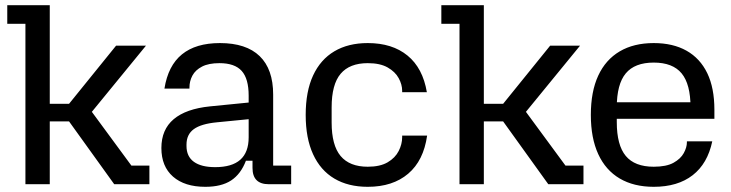

<svg xmlns="http://www.w3.org/2000/svg" viewBox="-20 -710 2819 740"><path d="M78 0V-618.2H8V-690H171.8V-310H246.2L427.4 -534H542.6L314.4 -255L311.6 -309.4L486.4 -71.8H555.8V0H420.2L246.2 -242H171.8V0Z M771.2 10Q691.6 10 646.8 -29.3Q602 -68.6 602 -139.4Q602 -210.6 649.4 -250.6Q696.8 -290.6 789.2 -300L938.4 -314.8V-250.6L816 -238.6Q755.2 -232.8 727 -212.3Q698.8 -191.8 698.8 -152.8V-147.4Q698.8 -107 727.2 -86.4Q755.6 -65.8 809.4 -65.8Q874 -65.8 906.2 -94.4Q938.4 -123 938.4 -180.8V-264.2V-277.8V-341.4Q938.4 -406.8 911.5 -436.7Q884.6 -466.6 825.8 -466.6Q784.2 -466.6 758.7 -453.4Q733.2 -440.2 721.7 -418.9Q710.2 -397.6 710.2 -372.6V-368.6H613.8Q627.8 -457 681.3 -500.5Q734.8 -544 827.6 -544Q928.8 -544 980.8 -493.7Q1032.8 -443.4 1032.8 -345.4V-71.8H1102.2V0H1016Q953.2 0 953.2 -62.8V-90.4H927.8Q908.2 -39 870.8 -14.5Q833.4 10 771.2 10Z M1397.4 10Q1322.2 10 1268.7 -21.7Q1215.2 -53.4 1186.7 -115.4Q1158.2 -177.4 1158.2 -267Q1158.2 -357.6 1186.7 -419.1Q1215.2 -480.6 1268.7 -512.3Q1322.2 -544 1397.4 -544Q1491.8 -544 1550.7 -495.8Q1609.6 -447.6 1625.2 -354.6H1530V-360.2Q1530 -384.2 1516.6 -408.8Q1503.2 -433.4 1474.1 -450Q1445 -466.6 1397.4 -466.6Q1327.4 -466.6 1292.8 -425.6Q1258.2 -384.6 1258.2 -296.2V-237.8Q1258.2 -150 1292.8 -108.7Q1327.4 -67.4 1397.4 -67.4Q1445 -67.4 1474.1 -84.5Q1503.2 -101.6 1516.6 -128Q1530 -154.4 1530 -181V-187.4H1626.2Q1612.6 -91 1553.2 -40.5Q1493.8 10 1397.4 10Z M1751 0V-618.2H1681V-690H1844.8V-310H1919.2L2100.4 -534H2215.6L1987.4 -255L1984.6 -309.4L2159.4 -71.8H2228.8V0H2093.2L1919.2 -242H1844.8V0Z M2499.6 10Q2422.8 10 2368.5 -22Q2314.2 -54 2285.7 -116Q2257.2 -178 2257.2 -267Q2257.2 -357 2285.7 -418.5Q2314.2 -480 2368.5 -512Q2422.8 -544 2499.6 -544Q2573.8 -544 2626.1 -514.5Q2678.4 -485 2705.9 -428Q2733.4 -371 2733.4 -287V-252.2H2320.6V-315.8H2696.2L2641.4 -273.2V-296.4Q2641.4 -385.6 2607.1 -427.2Q2572.8 -468.8 2499.6 -468.8Q2426.4 -468.8 2391.8 -427.2Q2357.2 -385.6 2357.2 -296.4V-239.4Q2357.2 -150.6 2391.8 -109Q2426.4 -67.4 2499.6 -67.4Q2548.4 -67.4 2575.9 -82.7Q2603.4 -98 2615.4 -120Q2627.4 -142 2627.4 -161.4V-165.4H2725.2Q2707.2 -79.4 2649.6 -34.7Q2592 10 2499.6 10Z"/></svg>

Font: Mozilla Headline ExtraLight
Style: Regular
Weight: 200
Designer: Studio DRAMA
Foundry: Studio DRAMA
Version: Version 1.000